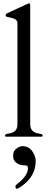

<svg xmlns="http://www.w3.org/2000/svg" viewBox="-20 -823 294 1156"><path d="M214 -19Q237 -16 237 -7Q237 -1 232 0H15Q10 -1 10 -7Q10 -16 33 -19Q85 -26 85 -74V-683Q85 -704 63 -711Q53 -715 42 -717Q31 -719 24.5 -721Q18 -723 16 -725Q14 -727 14 -732.5Q14 -738 21 -742L146 -800Q152 -803 153 -803Q162 -803 162 -792V-74Q162 -26 214 -19ZM195 147Q195 238 109 299Q90 313 80 313Q73 313 73 299Q73 292 83.5 284.5Q94 277 99 272Q148 229 148 192Q148 178 142.5 175Q137 172 118.5 172Q100 172 79.5 158Q59 144 59 116.5Q59 89 72 78Q95 57 115 57Q153 57 174 87Q195 117 195 147Z"/></svg>

Font: Cardo
Style: Regular
Weight: 400
Designer: David J. Perry
Foundry: David J. Perry
Version: Version 1.0451